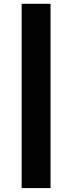

<svg xmlns="http://www.w3.org/2000/svg" viewBox="-20 -754 374 996"><path d="M92.3 -734.4V221.7H242.2V-734.4Z"/></svg>

Font: Estedad-FD-VF Thin
Style: Regular
Weight: 100
Designer: Amin Abedi
Version: Version 5.0